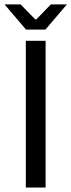

<svg xmlns="http://www.w3.org/2000/svg" viewBox="-29 -838 319 858"><path d="M86.4 0V-655.8H174.8V0ZM87.4 -705.6 -8.8 -818.4H63L128.9 -751H132.8L198.2 -818.4H270L173.8 -705.6Z"/></svg>

Font: Varta Medium
Style: Regular
Weight: 500
Designer: Joana Correia, Viktoriya Grabowska, Eben Sorkin
Foundry: Sorkin Type Co.
Version: Version 1.004